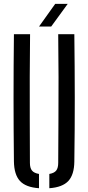

<svg xmlns="http://www.w3.org/2000/svg" viewBox="-20 -979 462 1005"><path d="M52.9 -133.8Q50.9 -301.5 50.9 -466.9Q50.9 -632.4 52.9 -800H137.4Q136.2 -688.4 135.7 -575.9Q135.3 -463.4 135.8 -351Q136.4 -238.5 136.6 -126.5Q136.6 -99.8 147.3 -86.4Q158 -73 184.1 -68.5V6.2Q114.9 1.4 84.5 -31.7Q54 -64.8 52.9 -133.8ZM238.2 6.2V-68.5Q264.1 -73 274.4 -86.5Q284.7 -99.9 284.7 -126.5Q285.3 -238.5 285.9 -351Q286.4 -463.4 286.4 -575.9Q286.3 -688.4 284.7 -800H369.1Q371.2 -632.4 371.4 -466.9Q371.6 -301.5 369.1 -133.8Q368.4 -64.8 337.7 -31.7Q306.9 1.4 238.2 6.2ZM184.2 -840 268.9 -958.7H334.4L247.9 -840Z"/></svg>

Font: Big Shoulders Stencil Text SC Thin
Style: Regular
Weight: 100
Designer: Patric King
Foundry: XO Type Co
Version: Version 2.001